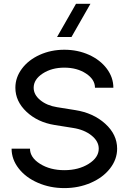

<svg xmlns="http://www.w3.org/2000/svg" viewBox="-20 -964 666 994"><path d="M275.4 -772.5 373.5 -944.3H448.2L350.1 -772.5ZM40 -194.3H135.3Q135.3 -148.4 187.5 -115.7Q239.7 -83 313 -83Q386.7 -83 439 -115.7Q491.2 -148.4 491.2 -194.3Q491.2 -232.9 453.4 -262.9Q415.5 -293 357.4 -301.8L262.7 -316.9Q174.8 -331.1 117.2 -385.3Q59.6 -439.5 59.6 -509.8Q59.6 -563 93.5 -608.4Q127.4 -653.8 185.8 -680.2Q244.1 -706.5 313 -706.5Q382.3 -706.5 440.7 -680.2Q499 -653.8 533 -608.4Q566.9 -563 566.9 -509.8H471.7Q471.7 -552.7 425.3 -583.3Q378.9 -613.8 313 -613.8Q247.6 -613.8 200.9 -583.3Q154.3 -552.7 154.3 -509.8Q154.3 -473.6 188.5 -445.6Q222.7 -417.5 274.9 -409.2L369.6 -394Q462.9 -379.4 524.7 -323.5Q586.4 -267.6 586.4 -194.3Q586.4 -139.2 549.8 -92Q513.2 -44.9 450.2 -17.6Q387.2 9.8 313 9.8Q239.3 9.8 176.3 -17.6Q113.3 -44.9 76.7 -92Q40 -139.2 40 -194.3Z"/></svg>

Font: Basically A Sans Serif Medium
Style: Regular
Weight: 500
Designer: Hyung-Suk Kim
Foundry: Mental Design
Version: 1.000